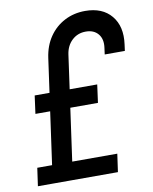

<svg xmlns="http://www.w3.org/2000/svg" viewBox="-85 -828 709 892"><g transform="rotate(-10 269.0 -382.0)"><path d="M91 0 172 -579Q180 -635.5 208.5 -677Q237 -718.5 280.8 -741.2Q324.5 -764 378 -764Q459.5 -764 501.5 -713.2Q543.5 -662.5 532 -579L528 -549H433L437 -579Q443 -620 422.8 -644.5Q402.5 -669 364.5 -669Q326 -669 299.5 -644.2Q273 -619.5 267 -579L186 0ZM68 -333 79.5 -418H374.5L363 -333ZM21 0 33 -85H410.5L398.5 0Z"/></g></svg>

Font: Mohave Light Medium
Style: Italic
Weight: 500
Italic angle: -8°
Version: Version 2.003